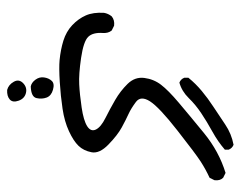

<svg xmlns="http://www.w3.org/2000/svg" viewBox="-88 -270 677 540"><g transform="rotate(90 250.0 0.5)"><path d="M232.4 318.4Q217.8 314.5 209.5 299.8Q201.2 285.2 213.4 273.4Q225.6 261.7 241.2 265.6Q256.8 269.5 262.7 286.1Q268.6 302.7 259.3 311Q250 319.3 232.4 318.4ZM222.7 252Q211.9 250 203.6 238.8Q195.3 227.5 197.3 214.4Q199.2 201.2 207 192.9Q214.8 184.6 231.9 189.5Q249 194.3 253.9 207.5Q258.8 220.7 255.4 235.8Q252 251 222.7 252ZM148.4 170.9Q119.1 168 93.8 160.2Q68.4 152.3 50.3 135.3Q32.2 118.2 22.9 97.2Q13.7 76.2 15.6 45.9Q17.6 34.2 25.4 24.4Q36.1 15.6 51.8 17.6L65.4 24.4Q73.2 34.2 72.3 48.8Q70.3 77.1 83 90.3Q95.7 103.5 142.1 110.4Q188.5 117.2 216.8 115.7Q245.1 114.3 281.7 108.9Q318.4 103.5 334.5 93.3Q350.6 83 343.8 68.8Q336.9 54.7 311.5 42Q286.1 29.3 260.7 14.6Q235.4 0 215.3 -20.5Q195.3 -41 198.7 -67.4Q202.1 -93.8 217.8 -114.3Q233.4 -134.8 268.1 -164.1Q302.7 -193.4 354 -235.4Q405.3 -277.3 465.8 -295.9L479.5 -289.1Q488.3 -280.3 486.3 -264.6L479.5 -251Q456.1 -240.2 434.1 -226.1Q412.1 -211.9 346.7 -160.6Q281.2 -109.4 264.6 -83.5Q248 -57.6 266.1 -43.9Q284.2 -30.3 300.3 -22.9Q316.4 -15.6 337.9 -3.9Q359.4 7.8 385.7 33.2Q412.1 58.6 407.7 81.1Q403.3 103.5 389.6 117.7Q376 131.8 348.6 144.5Q321.3 157.2 285.2 162.6Q249 168 210 170.4Q170.9 172.9 148.4 170.9ZM211.9 -166Q202.1 -169.9 198.2 -179.7V-191.4Q214.8 -211.9 235.4 -229Q255.9 -246.1 279.8 -261.7Q303.7 -277.3 329.6 -294.9Q355.5 -312.5 386.7 -318.4Q396.5 -314.5 400.4 -304.7V-293.9Q377.9 -274.4 349.6 -258.8Q321.3 -243.2 297.9 -227.5Q274.4 -211.9 255.4 -192.4Q236.3 -172.9 211.9 -166Z"/></g></svg>

Font: JasonHandwriting4
Style: Regular
Weight: 400
Version: Version 1.01.21